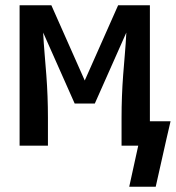

<svg xmlns="http://www.w3.org/2000/svg" viewBox="-20 -550 664 725"><path d="M468 155 502 0H439V-106Q439 -146 440.5 -186Q442 -226 445 -266Q448 -306 451.5 -346Q455 -386 457 -427L338 -159H262L143 -427Q145 -386 148.5 -346Q152 -306 155 -266Q158 -226 159.5 -186Q161 -146 161 -106V0H54V-530H174L300 -246L426 -530H546V-92H624L608 -23L568 155Z"/></svg>

Font: Iosevka Curly SmBdEx
Style: Regular
Weight: 600
Width: 7
Monospace: yes
Designer: Belleve Invis
Foundry: Belleve Invis
Version: Version 11.1.0; ttfautohint (v1.8.3)